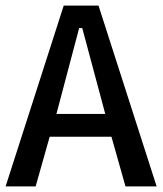

<svg xmlns="http://www.w3.org/2000/svg" viewBox="-22 -669 580 684"><path d="M260 -569H271L353 -263H179ZM536 -5 329 -649H205L-2 -5H105L155 -182H375L425 -5Z"/></svg>

Font: Falling Sky
Style: Light
Weight: 400
Designer: Paul D. Hunt
Foundry: Adobe Systems Incorporated
Version: Version 1.02